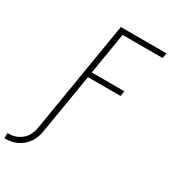

<svg xmlns="http://www.w3.org/2000/svg" viewBox="-337 -851 1063 1190"><g transform="rotate(30 194.5 -256.0)"><path d="M-111 223V186Q-94 186 -77 183.5Q-60 181 -43.5 173.5Q-27 166 -12.5 154.5Q2 143 12 128Q22 113 28 96.5Q34 80 37 63L169 -735H496L490 -698H203L154 -401H387L381 -364H148L77 63Q74 84 66.5 105.5Q59 127 46 146.5Q33 166 14.5 181.5Q-4 197 -25 206.5Q-46 216 -68 219.5Q-90 223 -111 223Z"/></g></svg>

Font: Iosevka Extralight
Style: Italic
Weight: 200
Italic angle: -9°
Monospace: yes
Designer: Belleve Invis
Foundry: Belleve Invis
Version: Version 32.5.0; ttfautohint (v1.8.4)